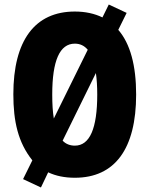

<svg xmlns="http://www.w3.org/2000/svg" viewBox="-20 -776 661 849"><path d="M582 -358C582 -486 556 -583 503 -644L540 -719L461 -756L433 -699C398 -716 357 -725 311 -725C134 -725 39 -597 39 -359C39 -239 60 -146 123 -67L82 16L161 53L193 -14C227 2 266 10 311 10C488 10 582 -118 582 -358ZM211 -358C211 -508 244 -583 311 -583C334 -583 353 -574 368 -556L218 -252C213 -282 211 -317 211 -358ZM410 -358C410 -208 377 -132 311 -132C290 -132 271 -139 257 -154L404 -453C408 -425 410 -394 410 -358Z"/></svg>

Font: Noto Sans Thai ExtCond Blk
Style: Regular
Weight: 900
Width: 2
Designer: Monotype Design Team
Foundry: Monotype Imaging Inc.
Version: Version 2.002